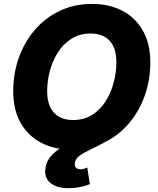

<svg xmlns="http://www.w3.org/2000/svg" viewBox="-20 -758 809 986"><path d="M347.2 10.3Q259.3 10.3 191.7 -24.9Q124 -60.1 85.9 -127Q47.9 -193.8 47.9 -289.6Q47.9 -379.9 76.4 -460.7Q105 -541.5 158.2 -603.8Q211.4 -666 286.1 -701.9Q360.8 -737.8 453.1 -737.8Q541 -737.8 608.2 -702.9Q675.3 -668 713.6 -600.8Q752 -533.7 752 -437.5Q752 -347.2 723.1 -266.4Q694.3 -185.5 641.1 -123.3Q587.9 -61 513.4 -25.4Q439 10.3 347.2 10.3ZM354.5 -141.6Q411.1 -141.6 453.1 -168Q495.1 -194.3 522.7 -238.3Q550.3 -282.2 564 -334.5Q577.6 -386.7 577.6 -438Q577.6 -486.8 562.3 -519.8Q546.9 -552.7 517.3 -569.3Q487.8 -585.9 445.8 -585.9Q389.6 -585.9 347.4 -559.3Q305.2 -532.7 277.3 -488.8Q249.5 -444.8 235.8 -392.8Q222.2 -340.8 222.2 -289.6Q222.2 -241.2 237.8 -208.3Q253.4 -175.3 283 -158.4Q312.5 -141.6 354.5 -141.6ZM333 208.5Q270.5 208.5 237.8 180.4Q205.1 152.3 213.9 102.1Q220.7 63 249.3 35.2Q277.8 7.3 320.8 -14.9Q363.8 -37.1 413.6 -60.5Q463.4 -84 513.2 -114Q563 -144 605.7 -186.5Q648.4 -229 676.8 -290.3Q705.1 -351.6 710.9 -437.5H751.5Q746.6 -342.8 723.9 -274.2Q701.2 -205.6 667.5 -158.2Q633.8 -110.8 594.2 -79.1Q554.7 -47.4 515.9 -26.4Q477.1 -5.4 443.8 10.3Q410.6 25.9 389.4 41Q368.2 56.2 364.7 77.1Q362.3 93.3 369.4 102.3Q376.5 111.3 393.1 111.3Q402.3 111.3 411.1 108.9Q419.9 106.4 428.2 102.5L441.4 187.5Q420.9 196.8 391.1 202.6Q361.3 208.5 333 208.5Z"/></svg>

Font: Inter 17pt ExtraBold
Style: Italic
Weight: 800
Italic angle: -9.3988°
Version: Version 4.001;git-66647c0bb